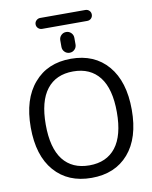

<svg xmlns="http://www.w3.org/2000/svg" viewBox="-106 -1126 926 1166"><g transform="rotate(-10 357.5 -542.5)"><path d="M201.2 -186.5Q257.8 -114.3 363.8 -114.3Q469.7 -114.3 526.4 -187Q583 -259.8 583 -403.8Q583 -547.9 526.4 -620.6Q469.7 -693.4 363.8 -693.4Q257.8 -693.4 201.2 -620.6Q144.5 -547.9 144.5 -403.8Q144.5 -259.8 201.2 -186.5ZM223.6 -980.5Q210 -980.5 199.7 -990.2Q189.5 -1000 189.5 -1014.2Q189.5 -1028.3 199.7 -1038.1Q210 -1047.9 223.6 -1047.9H502Q516.6 -1047.9 526.4 -1038.1Q536.1 -1028.3 536.1 -1014.2Q536.1 -1000 526.4 -990.2Q516.6 -980.5 502 -980.5ZM320.3 -852.5V-892.6Q320.3 -911.1 333 -923.8Q345.7 -936.5 363.8 -936.5Q381.8 -936.5 394.5 -923.8Q407.2 -911.1 407.2 -892.6V-852.5Q407.2 -834 394.5 -821.3Q381.8 -808.6 363.8 -808.6Q345.7 -808.6 333 -821.3Q320.3 -834 320.3 -852.5ZM135.7 -673.8Q218.8 -771.5 363.8 -771.5Q508.8 -771.5 591.8 -674.3Q674.8 -577.1 674.8 -402.8Q674.8 -228.5 591.8 -132.8Q508.8 -37.1 363.8 -37.1Q218.8 -37.1 135.3 -132.8Q51.8 -228.5 51.8 -402.8Q51.8 -577.1 135.7 -673.8Z"/></g></svg>

Font: Gen Jyuu GothicX Regular
Style: Regular
Weight: 400
Designer: [Source Han Sans]
Ryoko NISHIZUKA  (kana & ideographs); Paul D. Hunt (Latin, Greek & Cyrillic); Wenlong ZHANG  (bopomofo
Version: Version 1.002.20150607